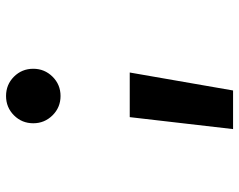

<svg xmlns="http://www.w3.org/2000/svg" viewBox="-97 -470 780 626"><g transform="rotate(-90 293.0 -157.0)"><path d="M185.1 212.9 224.1 -124H369.6L311 212.9ZM293 -349.6Q255.9 -349.6 230 -375.7Q204.1 -401.9 204.1 -438.5Q204.1 -475.6 230 -501.5Q255.9 -527.3 293 -527.3Q330.1 -527.3 356 -501.5Q381.8 -475.6 381.8 -438.5Q381.8 -401.9 356 -375.7Q330.1 -349.6 293 -349.6Z"/></g></svg>

Font: Cascadia Mono
Style: Bold
Weight: 700
Monospace: yes
Designer: Aaron Bell
Foundry: Saja Typeworks
Version: Version 2404.023; ttfautohint (v1.8.4)